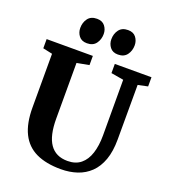

<svg xmlns="http://www.w3.org/2000/svg" viewBox="-172 -1098 1081 1228"><g transform="rotate(20 369.0 -484.0)"><path d="M385.5 8Q284.5 8 216.8 -24.2Q149 -56.5 115 -125Q81 -193.5 81 -301V-666.5L16.5 -680.5V-743H331V-680.5L248 -665V-286Q248 -228 257.8 -185Q267.5 -142 287.5 -113.2Q307.5 -84.5 337.5 -70.2Q367.5 -56 407.5 -56Q462.5 -56 497.5 -84.8Q532.5 -113.5 549.2 -165.5Q566 -217.5 566 -287L565.5 -666L480.5 -680.5V-743H730V-680.5L663.5 -666.5L663 -295.5Q663 -214 642.2 -156.2Q621.5 -98.5 584 -62.2Q546.5 -26 495.8 -9Q445 8 385.5 8ZM266.5 -806Q230.5 -806 212.2 -829.5Q194 -853 194 -884Q194 -921.5 214.2 -948.5Q234.5 -975.5 275 -975.5H276Q312 -975.5 330.2 -952Q348.5 -928.5 348.5 -898Q348.5 -860.5 328.2 -833.2Q308 -806 267.5 -806ZM477.5 -806Q442 -806 423.8 -829.5Q405.5 -853 405.5 -884Q405.5 -921.5 425.8 -948.5Q446 -975.5 486.5 -975.5H487.5Q523.5 -975.5 541.5 -952Q559.5 -928.5 559.5 -898Q559.5 -860.5 539.2 -833.2Q519 -806 478.5 -806Z"/></g></svg>

Font: Merriweather 28pt ExtraBold
Style: Regular
Weight: 800
Version: Version 2.100